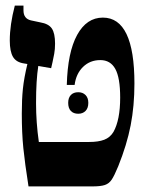

<svg xmlns="http://www.w3.org/2000/svg" viewBox="-20 -667 519 687"><path d="M461 -368Q461 -288 447.5 -218.5Q434 -149 403 -72Q389 -38 379.5 -24Q370 -10 355 -5Q340 0 310 0H82Q69 -83 63.5 -137Q58 -191 58 -261Q58 -312 62 -350Q66 -388 78 -438L66 -440Q38 -444 26.5 -463.5Q15 -483 15 -522Q15 -578 33 -647H64V-630Q64 -600 91 -594L124 -587Q154 -582 165.5 -565Q177 -548 177 -511Q177 -491 174 -474.5Q171 -458 168 -445Q165 -432 163 -423L117 -431Q109 -380 109 -298Q109 -229 119 -159H299Q332 -159 353 -167Q374 -175 386 -195Q410 -238 410 -318Q410 -389 392.5 -420.5Q375 -452 339 -452Q302 -452 277 -427.5Q252 -403 247 -363H219Q222 -480 256 -542Q290 -604 348 -604Q461 -604 461 -368ZM260 -337Q276 -337 286 -327Q296 -317 296 -299Q296 -280 286 -270Q276 -260 260 -260Q243 -260 233.5 -270Q224 -280 224 -299Q224 -317 233.5 -327Q243 -337 260 -337Z"/></svg>

Font: Noto Serif Hebrew CondExtraBold
Style: Regular
Weight: 800
Width: 3
Designer: Monotype Design Team
Foundry: Monotype Imaging Inc.
Version: Version 1.000